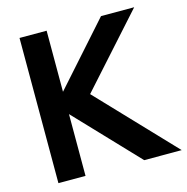

<svg xmlns="http://www.w3.org/2000/svg" viewBox="-109 -854 932 958"><g transform="rotate(-15 356.5 -375.0)"><path d="M75.9 -750H215.9V-434.5L496.8 -750H668.2L343.6 -388.2L712.7 0H519.1L215.9 -319.1V0H75.9Z"/></g></svg>

Font: Spartan MB
Style: Bold
Weight: 700
Designer: Matt Bailey, Mirko Velimirovic
Foundry: Matt Bailey
Version: Version 1.005